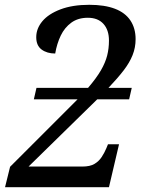

<svg xmlns="http://www.w3.org/2000/svg" viewBox="-20 -780 609 800"><path d="M1 0 22 -85 303 -366H121L132 -414H347Q382 -455 400.5 -487Q419 -519 426.5 -548.5Q434 -578 434 -611Q434 -655 411 -680.5Q388 -706 346 -706Q305 -706 277 -685.5Q249 -665 233 -631.5Q217 -598 210 -557Q176 -557 153.5 -573.5Q131 -590 131 -625Q131 -661 156.5 -691.5Q182 -722 232 -741Q282 -760 352 -760Q416 -760 459 -743.5Q502 -727 523.5 -694.5Q545 -662 545 -617Q545 -582 532.5 -550.5Q520 -519 495 -486.5Q470 -454 432 -414H529L518 -366H385L99 -86H323Q355 -86 373.5 -97Q392 -108 403.5 -125.5Q415 -143 423 -162L430 -179H476L434 0Z"/></svg>

Font: ET Text
Style: Italic
Weight: 470
Italic angle: -12°
Designer: Monotype Design Team
Foundry: Monotype Imaging Inc.
Version: Version 2.009